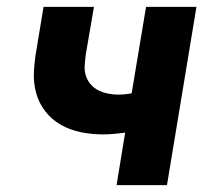

<svg xmlns="http://www.w3.org/2000/svg" viewBox="-20 -540 640 560"><path d="M320 0 345 -153Q329 -151 312.5 -149.5Q296 -148 280 -148Q247 -148 215.5 -154.5Q184 -161 157.5 -176Q131 -191 112 -215.5Q93 -240 85 -270Q77 -300 79 -333Q81 -366 87 -399L107 -520H254L230 -380Q228 -364 227 -348.5Q226 -333 230.5 -319Q235 -305 244.5 -294Q254 -283 267 -276.5Q280 -270 295 -267Q310 -264 325 -264Q335 -264 344.5 -265Q354 -266 364 -268L406 -520H553L467 0Z"/></svg>

Font: Iosevka SS04 Hv Ex Obl
Style: Regular
Weight: 900
Width: 7
Italic angle: -9°
Monospace: yes
Designer: Belleve Invis
Foundry: Belleve Invis
Version: Version 19.0.0; ttfautohint (v1.8.4)